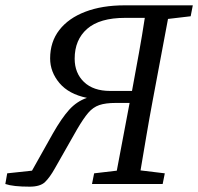

<svg xmlns="http://www.w3.org/2000/svg" viewBox="-53 -690 743 720"><path d="M-33 0 -26 -40 67 -50 145 -189Q178 -247 206.5 -278.5Q235 -310 273 -323Q205 -337 170 -378.5Q135 -420 135 -471Q135 -533 169.5 -577.5Q204 -622 267 -646Q330 -670 414 -670H670L662 -629L577 -619L519 -310Q507 -246 496 -181Q485 -116 474 -51L565 -40L557 0H292L300 -40L385 -50L433 -304H381Q343 -304 319.5 -296Q296 -288 278 -267Q260 -246 236 -205L153 -59Q134 -25 116 -7.5Q98 10 58 10Q-4 10 -33 0ZM360 -349H442L444 -360Q456 -425 468 -491Q480 -557 490 -623H416Q321 -623 274 -582Q227 -541 227 -470Q227 -416 262 -382.5Q297 -349 360 -349Z"/></svg>

Font: Source Serif Pro
Style: Italic
Weight: 400
Italic angle: -12°
Designer: Frank Grießhammer
Foundry: Adobe Systems Incorporated
Version: Version 3.001;hotconv 1.0.111;makeotfexe 2.5.65597